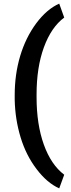

<svg xmlns="http://www.w3.org/2000/svg" viewBox="-20 -809 391 1051"><path d="M60.5 -263.2C62 -191.4 72.8 -123 92.8 -57.1C112.8 8.8 142.1 66.9 180.7 117.2C218.8 167.5 259.8 202.1 304.2 222.2L331.5 147.5C283.2 110.8 246.1 55.7 219.7 -18.1C193.4 -91.8 180.2 -178.2 180.2 -276.9V-292C180.2 -390.1 193.4 -476.1 220.2 -549.8C247.1 -623.5 284.2 -677.7 331.5 -712.9L304.2 -789.1C258.8 -769 216.8 -732.9 178.2 -681.2C139.6 -628.9 110.4 -569.3 90.3 -502C70.3 -434.6 60.5 -363.8 60.5 -289.1Z"/></svg>

Font: Roboto
Style: Bold
Weight: 700
Designer: Google
Version: Version 2.137; 2017